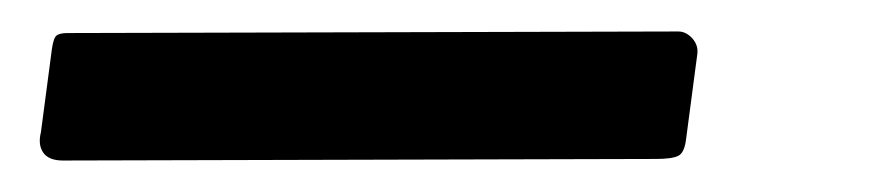

<svg xmlns="http://www.w3.org/2000/svg" viewBox="-20 24 566 122"><path d="M416 112Q415 121 411 123Q407 125 397 125L20 126Q11 126 7.5 121Q4 116 6 108L13 55Q14 48 16 46.5Q18 45 23 45L411 44Q416 44 420 48.5Q424 53 423 59Z"/></svg>

Font: Libre Franklin Medium
Style: Italic
Weight: 500
Italic angle: -8°
Designer: Pablo Impallari, Rodrigo Fuenzalida, Nhung Nguyen
Foundry: Impallari Type
Version: Version 3.000